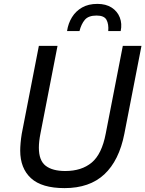

<svg xmlns="http://www.w3.org/2000/svg" viewBox="-20 -956 748 988"><path d="M84 -181Q84 -198 86 -221Q88 -244 92 -268L180 -720H276L188 -268Q184 -248 182 -230Q180 -212 180 -196Q180 -130 215 -103Q250 -76 316 -76Q400 -76 452 -119.5Q504 -163 524 -268L612 -720H708L620 -268Q593 -130 517 -59Q441 12 312 12Q195 12 139.5 -39Q84 -90 84 -181ZM481 -936Q525 -936 554.5 -917Q584 -898 596.5 -866Q609 -834 601 -796H537Q540 -832 528 -854Q516 -876 477 -876Q435 -876 416.5 -854Q398 -832 389 -796H325Q331 -836 350.5 -867.5Q370 -899 402.5 -917.5Q435 -936 481 -936Z"/></svg>

Font: Kufam
Style: Italic
Weight: 400
Italic angle: -11°
Designer: Artur Schmal
Foundry: Original Type
Version: Version 1.301; ttfautohint (v1.8.3)